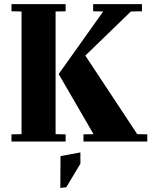

<svg xmlns="http://www.w3.org/2000/svg" viewBox="-20 -690 740 936"><path d="M251 -36 300 -35V0H36V-35L85 -36V-634L36 -635V-670H300V-635L251 -634ZM698 -35V0H387V-35L436 -36L266 -329L483 -634L434 -635V-670H672V-635L618 -634L396 -419L649 -36ZM275 71 372 53V108L303 223L274 226Z"/></svg>

Font: Rakkas
Style: Regular
Weight: 400
Designer: Zeynep Akay
Foundry: Zeynep Akay
Version: Version 2.000